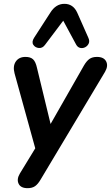

<svg xmlns="http://www.w3.org/2000/svg" viewBox="-20 -794 579 1002"><path d="M124 188Q88 188 77 164.5Q66 141 84 111L164 -20L56 -411Q46 -449 62.5 -473Q79 -497 113 -497Q139 -497 152.5 -484.5Q166 -472 173 -440L244 -147L418 -452Q432 -476 447 -486.5Q462 -497 486 -497Q522 -497 534 -473.5Q546 -450 528 -419L192 143Q178 167 163 177.5Q148 188 124 188ZM441 -597Q449 -580 443 -567Q437 -554 424.5 -547.5Q412 -541 398.5 -544Q385 -547 377 -562L310 -686L215 -560Q202 -542 183 -543.5Q164 -545 154 -560Q144 -575 158 -597L242 -727Q256 -750 274.5 -762Q293 -774 316 -774Q362 -774 383 -728Z"/></svg>

Font: Nunito
Style: Bold Italic
Weight: 700
Italic angle: -9°
Designer: Vernon Adams
Foundry: Vernon Adams
Version: Version 3.601; ttfautohint (v1.8.2.53-6de2)